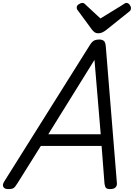

<svg xmlns="http://www.w3.org/2000/svg" viewBox="-63 -1287 921 1321"><path d="M-6 14Q-32 14 -40 -1Q-48 -16 -34 -38L554 -975Q568 -998 582 -1006.5Q596 -1015 621 -1015Q640 -1015 651.5 -1005.5Q663 -996 665 -965L741 -31Q744 -11 732.5 1.5Q721 14 695 14Q673 14 666 5.5Q659 -3 656 -23L636 -283H218L57 -26Q41 0 30.5 7Q20 14 -6 14ZM269 -363H630L587 -875ZM807 -1267Q819 -1267 828.5 -1255Q838 -1243 838 -1232Q838 -1223 835.5 -1218Q833 -1213 828 -1209L668 -1081Q654 -1070 641 -1064Q628 -1058 612 -1058Q598 -1058 588 -1065Q578 -1072 569 -1084L472 -1216Q466 -1223 465.5 -1228Q465 -1233 465 -1237Q465 -1249 479.5 -1258Q494 -1267 503 -1267Q513 -1267 518 -1262Q523 -1257 530 -1251L628 -1160L778 -1252Q785 -1256 792 -1261.5Q799 -1267 807 -1267Z"/></svg>

Font: Playwrite AU NSW
Style: Regular
Weight: 400
Designer: Veronika Burian, José Scaglione
Foundry: TypeTogether
Version: Version 1.002